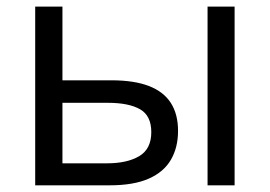

<svg xmlns="http://www.w3.org/2000/svg" viewBox="-20 -555 808 575"><path d="M85.4 0V-535.2H167V-314.5H313.5Q381.8 -314.5 426 -297.4Q470.2 -280.3 491.7 -246.6Q513.2 -212.9 513.2 -163.1Q513.2 -113.3 491.9 -76.7Q470.7 -40 425.5 -20Q380.4 0 308.1 0ZM167 -65.9H300.3Q360.8 -65.9 397 -87.4Q433.1 -108.9 433.1 -159.2Q433.1 -208.5 399.4 -227.8Q365.7 -247.1 302.7 -247.1H167ZM601.6 0V-535.2H682.6V0Z"/></svg>

Font: Wonky
Style: Regular
Weight: 400
Designer: Monotype Design Team
Foundry: Monotype Imaging Inc.
Version: Version 3.000